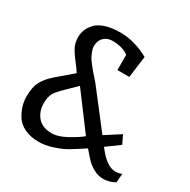

<svg xmlns="http://www.w3.org/2000/svg" viewBox="-165 -884 1037 1049"><g transform="rotate(30 353.0 -359.5)"><path d="M591 -256 616 -203 535 -144 545 -132Q603 -58 656 -58Q677 -58 696 -66L691 -10Q656 10 618 10Q586 10 558 -5.5Q530 -21 514.5 -36.5Q499 -52 464 -93Q459 -90 424.5 -67.5Q390 -45 364.5 -31Q339 -17 295.5 -3Q252 11 212 11Q160 11 122.5 -7Q85 -25 66.5 -54.5Q48 -84 39.5 -112.5Q31 -141 31 -170Q31 -232 50 -266.5Q69 -301 108 -335L205 -418Q193 -437 164.5 -474Q136 -511 124.5 -536Q113 -561 113 -594Q113 -617 121.5 -639Q130 -661 149.5 -682.5Q169 -704 208 -717Q247 -730 301 -730Q392 -730 482 -680L464 -544H389V-640Q351 -669 287 -669Q253 -669 232.5 -648Q212 -627 212 -593Q212 -580 218 -564Q224 -548 230.5 -535Q237 -522 251.5 -503.5Q266 -485 273.5 -476Q281 -467 298 -448Q315 -429 319 -424L496 -195ZM421 -145 255 -367 194 -307Q155 -269 145 -251Q131 -225 131 -188Q131 -135 161 -100Q191 -65 251 -65Q289 -65 340.5 -93Q392 -121 421 -145Z"/></g></svg>

Font: Enriqueta
Style: Regular
Weight: 400
Designer: Viviana Monsalve, Gustavo Ibarra
Foundry: Viviana Monsalve, Gustavo Ibarra
Version: Version 1.002